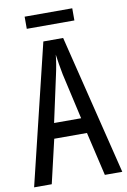

<svg xmlns="http://www.w3.org/2000/svg" viewBox="-94 -909 638 965"><g transform="rotate(-10 225.0 -426.5)"><path d="M345 -853H102V-791H345ZM361 0H450L274 -714H173L0 0H90L142 -223H309ZM240 -535 293 -301H155L206 -536C214 -571 220 -607 223 -638C227 -607 233 -572 240 -535Z"/></g></svg>

Font: Noto Sans Arabic UI XCn
Style: Regular
Weight: 400
Width: 2
Designer: Monotype Design Team, Nadine Chahine and Nizar Qandah
Foundry: Monotype Imaging Inc.
Version: Version 2.010